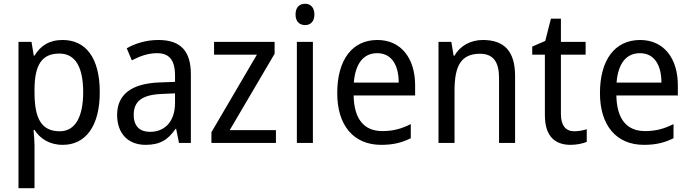

<svg xmlns="http://www.w3.org/2000/svg" viewBox="-20 -824 3660 1018"><path d="M312 -612C239 -612 194 -580 163 -529H159L147 -602H78V174H163V-53C163 -77 160 -111 158 -135H163C192 -90 241 -56 313 -56C433 -56 509 -154 509 -335C509 -520 433 -612 312 -612ZM295 -540C382 -540 421 -464 421 -335C421 -208 381 -128 297 -128C198 -128 163 -198 163 -334V-352C164 -479 201 -540 295 -540Z M820 -612C756 -612 697 -594 652 -568L679 -504C721 -526 765 -542 812 -542C875 -542 908 -509 908 -423V-390L828 -387C676 -382 601 -322 601 -215C601 -115 660 -56 752 -56C829 -56 871 -83 911 -141H914L929 -66H992V-430C992 -552 939 -612 820 -612ZM840 -326 908 -329V-279C908 -177 852 -125 775 -125C723 -125 689 -153 689 -215C689 -284 729 -322 840 -326Z M1443 -66V-134H1198L1436 -539V-602H1115V-534H1342L1101 -123V-66Z M1598 -804C1568 -804 1547 -786 1547 -747C1547 -710 1568 -691 1598 -691C1626 -691 1647 -710 1647 -747C1647 -785 1626 -804 1598 -804ZM1639 -602H1554V-66H1639Z M1981 -612C1849 -612 1768 -509 1768 -330C1768 -160 1854 -56 2001 -56C2064 -56 2109 -67 2158 -91V-166C2108 -141 2064 -129 2007 -129C1910 -129 1857 -193 1855 -318H2181V-372C2181 -513 2108 -612 1981 -612ZM1980 -542C2059 -542 2094 -475 2094 -386H1856C1864 -487 1907 -542 1980 -542Z M2540 -612C2479 -612 2421 -584 2390 -529H2385L2373 -602H2305V-66H2390V-344C2390 -474 2424 -539 2525 -539C2595 -539 2626 -496 2626 -411V-66H2711V-421C2711 -553 2653 -612 2540 -612Z M3025 -128C2980 -128 2954 -158 2954 -219V-534H3085V-602H2954V-725H2901L2871 -607L2802 -577V-534H2869V-214C2869 -96 2927 -56 3006 -56C3037 -56 3071 -63 3091 -72V-139C3074 -133 3048 -128 3025 -128Z M3374 -612C3242 -612 3161 -509 3161 -330C3161 -160 3247 -56 3394 -56C3457 -56 3502 -67 3551 -91V-166C3501 -141 3457 -129 3400 -129C3303 -129 3250 -193 3248 -318H3574V-372C3574 -513 3501 -612 3374 -612ZM3373 -542C3452 -542 3487 -475 3487 -386H3249C3257 -487 3300 -542 3373 -542Z"/></svg>

Font: Noto Sans Malayalam UI SemiCondensed
Style: Regular
Weight: 400
Width: 4
Designer: Jelle Bosma - Monotype Design Team
Foundry: Monotype Imaging Inc.
Version: Version 2.104